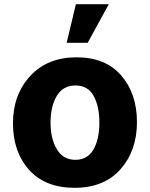

<svg xmlns="http://www.w3.org/2000/svg" viewBox="-20 -856 715 918"><path d="M119.1 -43.9Q42 -129.9 42 -266.6Q42 -403.3 124.5 -492.7Q207 -582 345.7 -582Q484.4 -582 559.6 -495.1Q634.8 -408.2 634.8 -272Q634.8 -135.7 556.2 -46.9Q477.5 42 336.9 42Q196.3 42 119.1 -43.9ZM251.5 -397.5Q221.7 -347.7 221.7 -270Q221.7 -192.4 252 -142.1Q282.2 -91.8 340.3 -91.8Q398.4 -91.8 426.8 -141.1Q455.1 -190.4 455.1 -269Q455.1 -347.7 427.7 -397.5Q400.4 -447.3 340.8 -447.3Q281.2 -447.3 251.5 -397.5ZM298.8 -651.4 342.8 -835.9H500L399.4 -651.4Z"/></svg>

Font: GenEi M Gothic v2 Heavy
Style: Regular
Weight: 800
Version: Version 2.0